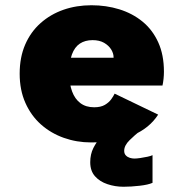

<svg xmlns="http://www.w3.org/2000/svg" viewBox="-20 -532 690 732"><path d="M327 11Q272.5 11 223.2 -6.5Q174 -24 136.2 -57.5Q98.5 -91 76.8 -139.8Q55 -188.5 55 -251Q55 -313.5 76 -362Q97 -410.5 134.8 -444Q172.5 -477.5 222 -494.8Q271.5 -512 328.5 -512Q385 -512 435 -496.5Q485 -481 523.2 -449.8Q561.5 -418.5 583.2 -370.8Q605 -323 605 -258.5Q605 -245.5 603.5 -231.2Q602 -217 599.5 -206H206V-312H413Q413 -312.5 413 -313Q413 -313.5 413 -314Q413 -328.5 403.8 -343.5Q394.5 -358.5 376.8 -368.8Q359 -379 333 -379Q304.5 -379 284.5 -365.8Q264.5 -352.5 254.2 -324.5Q244 -296.5 244 -252.5Q244 -212.5 254.8 -183.5Q265.5 -154.5 286.5 -138.8Q307.5 -123 339 -123Q364 -123 379.8 -132.2Q395.5 -141.5 404.2 -153.8Q413 -166 417 -175L583 -95Q566.5 -69.5 542.8 -50Q519 -30.5 487.5 -16.8Q456 -3 416 4Q376 11 327 11ZM561.5 59.5V165Q545 172.5 512.2 176.2Q479.5 180 451 180Q419 180 389.8 170.2Q360.5 160.5 342.2 140Q324 119.5 324 86.5Q324 56 336 32.2Q348 8.5 363.8 -8Q379.5 -24.5 391 -32.5H513.5Q494.5 -17.5 474 2.5Q453.5 22.5 453.5 43Q453.5 54 459.8 60.5Q466 67 475 69.8Q484 72.5 492.5 72.5Q500.5 72.5 514.8 70.5Q529 68.5 542.5 65.5Q556 62.5 561.5 59.5Z"/></svg>

Font: Trispace Thin ExtraBold
Style: Regular
Weight: 800
Version: Version 1.210